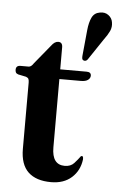

<svg xmlns="http://www.w3.org/2000/svg" viewBox="-51 -714 470 761"><g transform="rotate(5 184.0 -334.0)"><path d="M46 -398 14.5 -404.5Q7 -407 4.8 -411.5Q2.5 -416 2.5 -422Q2.5 -439 20.5 -439H53Q63 -439 72.5 -454L134 -529Q147 -547 161.5 -547Q178.5 -547 178.5 -526.5V-439H283.5Q301.5 -439 301.5 -424.5Q301.5 -414.5 292.2 -407.5Q283 -400.5 264 -400.5H178.5V-128.5Q178.5 -59.5 229.5 -59.5Q253 -59.5 266.5 -74.2Q280 -89 290.5 -103.5Q300.5 -107.5 299.5 -91Q294 -46.5 262.8 -18.5Q231.5 9.5 181 9.5Q121.5 9.5 90 -20.2Q58.5 -50 58.5 -112.5V-375.5Q58.5 -385 56.2 -390Q54 -395 46 -398ZM271.5 -603Q274.5 -634 284 -653.8Q293.5 -673.5 315.5 -677Q335.5 -681 349.8 -670.2Q364 -659.5 366.5 -643Q370 -624 362.2 -607.5Q354.5 -591 340.5 -572.5L283.5 -487.5Q276.5 -478.5 267 -482.5Q262.5 -484.5 261.8 -489.2Q261 -494 261.5 -500Z"/></g></svg>

Font: Fraunces 144pt Soft SemiBold
Style: Regular
Weight: 600
Version: Version 1.000;[b76b70a41]